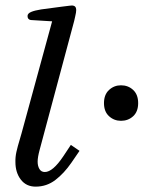

<svg xmlns="http://www.w3.org/2000/svg" viewBox="-20 -676 527 705"><path d="M53.2 -166Q44.4 -137.2 40.3 -118.4Q36.1 -99.6 36.6 -81.1Q36.6 -42.5 56.4 -16.6Q76.2 9.3 110.8 9.3Q151.4 9.3 183.3 -15.1Q215.3 -39.6 242.2 -78.6L272 -122.1L240.2 -144L212.4 -102.1Q173.8 -44.4 144.5 -44.4Q131.3 -44.4 124.8 -55.4Q118.2 -66.4 118.2 -82.5Q118.2 -98.6 125.5 -125.5L252.4 -599.1Q252.9 -602.1 256.3 -616.5Q259.8 -630.9 259.8 -638.7Q259.8 -647.9 255.6 -651.9Q251.5 -655.8 243.2 -655.8Q240.2 -655.8 233.4 -654.8L206.1 -651.4Q154.3 -645 130.9 -641.4Q107.4 -637.7 94.2 -632.1Q81.1 -626.5 81.1 -617.2Q81.1 -604.5 92.8 -602.5L171.4 -597.7L59.1 -186.5ZM487.3 -297.4Q487.3 -328.6 469 -345.7Q450.7 -362.8 424.3 -362.8Q398.9 -362.8 380.4 -345.7Q361.8 -328.6 361.8 -297.4Q361.8 -266.1 380.4 -249.3Q398.9 -232.4 424.3 -232.4Q450.7 -232.4 469 -249.3Q487.3 -266.1 487.3 -297.4Z"/></svg>

Font: Radley
Style: Italic
Weight: 400
Italic angle: -12°
Designer: Vernon Adams
Foundry: Vernon Adams
Version: Version 1.003; ttfautohint (v1.6)